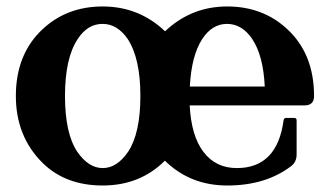

<svg xmlns="http://www.w3.org/2000/svg" viewBox="-20 -567 1026 597"><path d="M299.3 9.8Q184.1 9.8 112.8 -60.1Q29.3 -142.6 29.3 -268.6Q29.3 -398.9 112.8 -476.6Q188.5 -546.9 299.3 -546.9Q412.1 -546.9 493.2 -469.7Q574.7 -546.9 686.5 -546.9Q797.4 -546.9 873 -476.6Q956.5 -399.4 956.5 -268.6Q956.5 -239.3 927.2 -239.3H569.8Q574.7 -144.5 612.3 -95.2Q650.4 -44.4 716.3 -44.4Q841.8 -44.4 861.8 -192.9Q862.8 -200.2 869.1 -200.2H895Q902.3 -200.2 902.3 -192.9V-86.9Q902.3 -63.5 885.7 -50.8Q806.6 9.8 686.5 9.8Q571.3 9.8 492.7 -67.4Q415.5 9.8 299.3 9.8ZM299.3 -44.4Q343.8 -44.4 378.4 -95.2Q416.5 -152.8 416.5 -268.6Q416.5 -385.7 377 -445.8Q344.7 -492.7 298.8 -492.7Q252.4 -492.7 221.7 -445.8Q182.1 -386.2 182.1 -268.6Q182.1 -152.3 220.2 -95.2Q255.4 -44.4 299.3 -44.4ZM570.3 -297.9H803.2Q798.8 -394 764.2 -445.8Q732.4 -492.7 686 -492.7Q639.6 -492.7 608.9 -445.8Q575.2 -394 570.3 -297.9Z"/></svg>

Font: Simply Serif
Style: Bold
Weight: 700
Designer: Wojciech Kalinowski "wmk69" (wmk69@o2.pl)
Foundry: Wojciech Kalinowski "wmk69" (wmk69@o2.pl)
Version: Version 1.0.0; 2022-02-18